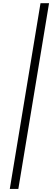

<svg xmlns="http://www.w3.org/2000/svg" viewBox="-20 -982 349 1236"><path d="M295.8 -961.6 98 234.4H43L240.8 -961.6Z"/></svg>

Font: Inter P Light
Style: Italic
Weight: 300
Italic angle: 9.39999°
Designer: Rasmus Andersson
Foundry: rsms
Version: Version 3.018;git-588b23468